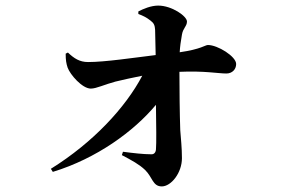

<svg xmlns="http://www.w3.org/2000/svg" viewBox="-20 -613 1040 687"><path d="M169 2C326 -46 459 -143 538 -238C539 -163 540 -100 538 -78C537 -67 531 -60 520 -61C494 -61 458 -65 420 -70L416 -58C452 -39 478 -25 499 -5C526 21 526 54 559 54C592 54 631 6 631 -47C631 -84 627 -120 625 -147C623 -202 622 -296 622 -356C711 -360 761 -350 790 -350C811 -350 825 -365 825 -384C825 -411 759 -452 724 -452C714 -452 700 -437 623 -426C624 -445 627 -467 631 -489C635 -513 649 -519 649 -536C649 -555 595 -593 546 -593C520 -593 492 -581 475 -572V-563C491 -557 504 -551 519 -539C531 -530 534 -522 535 -506L537 -416C455 -406 356 -391 295 -391C265 -391 245 -404 223 -425L215 -421C215 -398 217 -386 222 -371C231 -346 274 -296 305 -296C325 -296 355 -311 393 -321C419 -327 452 -335 489 -342C429 -228 313 -103 162 -9Z"/></svg>

Font: Noto Serif CJK HK
Style: Bold
Weight: 700
Designer: Ryoko NISHIZUKA 西塚涼子 (kana & ideographs); Frank Grießhammer (Latin, Greek & Cyrillic); Wenlong ZHANG 张文龙 (bopomofo); San
Foundry: Adobe
Version: Version 2.001;hotconv 1.1.0;makeotfexe 2.6.0